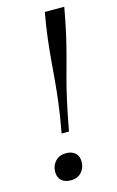

<svg xmlns="http://www.w3.org/2000/svg" viewBox="-109 -726 477 782"><g transform="rotate(-15 129.0 -335.0)"><path d="M133 -184H102Q115 -255 121.5 -307Q128 -359 131.5 -401Q135 -443 138.5 -484Q142 -525 147.5 -571.5Q153 -618 164 -680H246Q235 -618 224.5 -571.5Q214 -525 203 -484Q192 -443 180.5 -401Q169 -359 157.5 -307Q146 -255 133 -184ZM89 10Q65 10 50.5 -3Q36 -16 36 -40Q36 -66 53 -84Q70 -102 98 -102Q123 -102 137 -89Q151 -76 151 -52Q151 -26 134.5 -8Q118 10 89 10Z"/></g></svg>

Font: Inria Serif
Style: Italic
Weight: 400
Italic angle: -10°
Designer: Black Foundry Team
Foundry: Black Foundry
Version: Version 1.000; ttfautohint (v1.8.3)